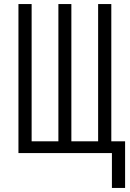

<svg xmlns="http://www.w3.org/2000/svg" viewBox="-20 -755 640 947"><path d="M532 172V0H71V-735H136V-58H268V-735H332V-58H464V-735H529V-58H597V172Z"/></svg>

Font: Iosevka Curly Light Extended
Style: Regular
Weight: 300
Width: 7
Monospace: yes
Designer: Belleve Invis
Foundry: Belleve Invis
Version: Version 11.1.0; ttfautohint (v1.8.3)